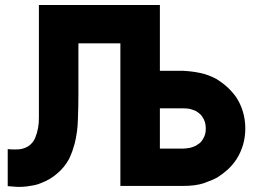

<svg xmlns="http://www.w3.org/2000/svg" viewBox="-20 -730 1020 764"><path d="M616.2 -448.2Q625 -448.2 634.8 -448.2Q643.6 -448.2 653.3 -448.2Q661.1 -448.2 669.9 -448.2Q677.7 -448.2 685.5 -448.2Q691.4 -448.2 698.2 -448.2Q704.1 -448.2 710 -448.2Q745.1 -446.3 777.3 -439.5Q809.6 -432.6 840.8 -416Q863.3 -402.3 882.8 -384.8Q902.3 -367.2 918.9 -344.7Q955.1 -290 956.1 -221.7Q956.1 -220.7 956.1 -218.8Q956.1 -152.3 921.9 -97.7Q907.2 -75.2 887.7 -56.6Q868.2 -39.1 845.7 -24.4Q824.2 -12.7 791 -1Q757.8 9.8 710 9.8Q680.7 9.8 651.4 9.8Q623 9.8 593.8 9.8Q574.2 9.8 555.7 9.8Q536.1 9.8 516.6 9.8Q502.9 9.8 488.3 9.8Q473.6 9.8 459 9.8Q459 7.8 459 4.9Q459 2.9 459 0Q459 -64.5 459 -128.9Q459 -193.4 459 -258.8Q459 -302.7 459 -346.7Q459 -391.6 459 -435.5Q459 -465.8 459 -497.1Q459 -527.3 459 -557.6Q440.4 -557.6 421.9 -557.6Q402.3 -557.6 383.8 -557.6Q369.1 -557.6 354.5 -557.6Q339.8 -557.6 325.2 -557.6Q317.4 -557.6 308.6 -557.6Q300.8 -557.6 292 -557.6Q292 -529.3 292 -500Q292 -470.7 292 -441.4Q292 -419.9 292 -398.4Q292 -377 292 -354.5Q292 -305.7 290 -255.9Q289.1 -207 277.3 -159.2Q272.5 -142.6 267.6 -127.9Q261.7 -112.3 254.9 -97.7Q236.3 -63.5 208 -40Q180.7 -15.6 144.5 -2Q130.9 3.9 117.2 6.8Q102.5 9.8 87.9 11.7Q71.3 13.7 55.7 13.7Q52.7 13.7 49.8 13.7Q30.3 12.7 10.7 10.7Q10.7 8.8 10.7 6.8Q10.7 3.9 10.7 2Q10.7 -13.7 10.7 -29.3Q10.7 -43.9 10.7 -59.6Q10.7 -70.3 10.7 -80.1Q10.7 -90.8 10.7 -100.6Q10.7 -106.4 10.7 -122.1Q10.7 -136.7 10.7 -136.7Q14.6 -136.7 22.5 -135.7Q38.1 -134.8 53.7 -135.7Q69.3 -136.7 84 -143.6Q96.7 -149.4 105.5 -159.2Q114.3 -168 120.1 -181.6Q135.7 -219.7 134.8 -263.7Q134.8 -306.6 134.8 -346.7Q134.8 -381.8 134.8 -416Q134.8 -451.2 134.8 -486.3Q134.8 -518.6 134.8 -551.8Q134.8 -585 134.8 -617.2Q134.8 -640.6 134.8 -664.1Q134.8 -686.5 134.8 -710Q137.7 -710 139.6 -710Q142.6 -710 144.5 -710Q197.3 -710 250 -710Q301.8 -710 354.5 -710Q390.6 -710 426.8 -710Q462.9 -710 498 -710Q527.3 -710 557.6 -710Q586.9 -710 616.2 -710Q616.2 -707 616.2 -705.1Q616.2 -702.1 616.2 -700.2Q616.2 -669.9 616.2 -640.6Q616.2 -610.4 616.2 -581.1Q616.2 -560.5 616.2 -540Q616.2 -519.5 616.2 -499Q616.2 -492.2 616.2 -485.4Q616.2 -478.5 616.2 -471.7Q616.2 -465.8 616.2 -460Q616.2 -454.1 616.2 -448.2ZM616.2 -298.8Q616.2 -291 616.2 -283.2Q616.2 -275.4 616.2 -266.6Q616.2 -252.9 616.2 -239.3Q616.2 -224.6 616.2 -210.9Q616.2 -193.4 616.2 -174.8Q616.2 -157.2 616.2 -138.7Q617.2 -138.7 618.2 -138.7Q618.2 -138.7 619.1 -138.7Q622.1 -138.7 625 -138.7Q627.9 -138.7 629.9 -138.7Q638.7 -138.7 646.5 -138.7Q654.3 -138.7 663.1 -138.7Q678.7 -138.7 692.4 -138.7Q705.1 -138.7 710 -138.7Q723.6 -139.6 735.4 -141.6Q748 -144.5 759.8 -150.4Q767.6 -155.3 775.4 -161.1Q782.2 -167 787.1 -175.8Q799.8 -195.3 798.8 -219.7Q798.8 -245.1 786.1 -263.7Q781.2 -272.5 773.4 -278.3Q766.6 -284.2 757.8 -289.1Q746.1 -293.9 734.4 -296.9Q722.7 -298.8 710 -298.8Q706.1 -298.8 703.1 -298.8Q699.2 -298.8 696.3 -298.8Q693.4 -298.8 690.4 -298.8Q687.5 -298.8 684.6 -298.8Q675.8 -298.8 667 -298.8Q658.2 -298.8 649.4 -298.8Q641.6 -298.8 633.8 -298.8Q626 -298.8 618.2 -298.8Q617.2 -298.8 617.2 -298.8Q616.2 -298.8 616.2 -298.8Z"/></svg>

Font: LeFont
Style: Bold
Weight: 800
Designer: Leryon MEDIA
Version: Version 1.0